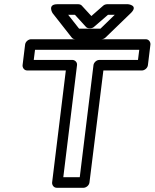

<svg xmlns="http://www.w3.org/2000/svg" viewBox="-20 -865 733 910"><path d="M280 -25 345 -556C347 -571 334 -581 323 -581H140L146 -629H640L634 -581H451C436 -581 424 -567 423 -556L358 -25ZM227 0C226 11 234 25 249 25H376C387 25 402 15 404 0L470 -531H653C664 -531 679 -541 681 -556L693 -654C694 -665 686 -679 671 -679H127C116 -679 101 -669 99 -654L87 -556C86 -545 94 -531 109 -531H292ZM492 -795H524L456 -729H355L303 -795H335L387 -738C391 -733 398 -731 403 -731H408C415 -731 422 -734 426 -738ZM488 -845C483 -845 474 -843 469 -838L413 -789L368 -838C365 -842 358 -845 351 -845H252C203 -845 229 -803 229 -803L320 -687C324 -682 330 -679 337 -679H461C467 -679 475 -682 480 -687L600 -803C638 -840 587 -845 587 -845Z"/></svg>

Font: Falling Sky
Style: ExtOuObl
Weight: 400
Designer: Paul D. Hunt
Foundry: Adobe Systems Incorporated
Version: Version 1.02